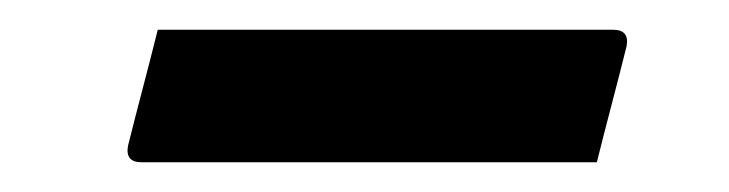

<svg xmlns="http://www.w3.org/2000/svg" viewBox="-20 -364 490 129"><path d="M86 -344H392Q403 -344 401 -333Q396 -313 391 -294Q386 -275 381 -255H75Q64 -255 66 -266Q71 -286 76 -305Q81 -324 86 -344Z"/></svg>

Font: Recursive Sn Lnr St
Style: Italic
Weight: 400
Italic angle: -15°
Version: Version 1.079;hotconv 1.0.112;makeotfexe 2.5.65598; ttfautoh